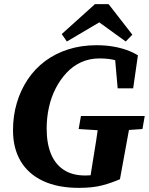

<svg xmlns="http://www.w3.org/2000/svg" viewBox="-20 -893 721 930"><path d="M43 -262Q43 -332 61.5 -394.5Q80 -457 114.5 -508.5Q149 -560 198.5 -597Q248 -634 311 -654Q374 -674 447 -674Q489 -674 525.5 -668Q562 -662 593 -651Q624 -640 648 -625L625 -465H550L536 -623L600 -574Q572 -592 539.5 -601Q507 -610 462 -610Q414 -610 374 -592Q334 -574 303 -541Q272 -508 250 -465.5Q228 -423 217 -373Q206 -323 206 -271Q206 -199 226.5 -148.5Q247 -98 288.5 -70.5Q330 -43 392 -43Q423 -43 446 -48.5Q469 -54 492 -62L414 -13L426 -89Q436 -149 445.5 -210Q455 -271 463 -331H617L561 -25Q523 -8 476.5 4.5Q430 17 362 17Q260 17 188.5 -16.5Q117 -50 80 -112.5Q43 -175 43 -262ZM361 -268 372 -331H681L670 -268L555 -260H488ZM506 -873 621 -725 589 -692 423 -812H507L304 -692L279 -728L440 -873Z"/></svg>

Font: Source Serif 4
Style: Bold Italic
Weight: 700
Italic angle: -12°
Designer: Frank Grießhammer
Foundry: Adobe Systems Incorporated
Version: Version 4.004;hotconv 1.0.116;makeotfexe 2.5.65601